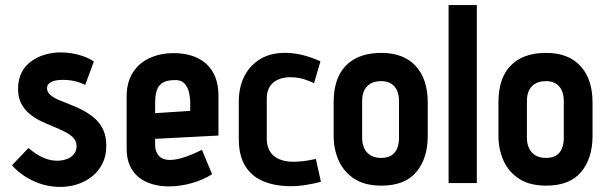

<svg xmlns="http://www.w3.org/2000/svg" viewBox="-20 -720 2382 755"><path d="M315 -386 349 -478Q332 -490 310 -498Q288 -506 264.5 -510Q241 -514 219 -514Q188 -514 158 -505.5Q128 -497 103.5 -479.5Q79 -462 65 -435Q51 -408 51 -371Q51 -337 63.5 -313Q76 -289 96.5 -272Q117 -255 141.5 -243.5Q166 -232 190.5 -222Q215 -212 235.5 -201.5Q256 -191 268.5 -178Q281 -165 281 -145Q281 -130 274 -119Q267 -108 256 -101Q245 -94 231.5 -91Q218 -88 205 -88Q185 -88 165 -94.5Q145 -101 126.5 -112.5Q108 -124 92 -138L27 -70Q62 -31 112 -8Q162 15 217 15Q252 15 284.5 4.5Q317 -6 342.5 -26.5Q368 -47 383 -77Q398 -107 398 -147Q398 -184 385.5 -210.5Q373 -237 352 -255Q331 -273 306.5 -286Q282 -299 257 -308.5Q232 -318 211 -327Q190 -336 177.5 -347Q165 -358 165 -373Q165 -384 171.5 -390.5Q178 -397 188 -400.5Q198 -404 208.5 -405Q219 -406 228 -406Q245 -406 260.5 -403.5Q276 -401 290 -396.5Q304 -392 315 -386Z M590 -149V-174L839 -187V-343Q839 -399 817 -436.5Q795 -474 755.5 -492.5Q716 -511 663 -511Q611 -511 569 -492Q527 -473 502.5 -435Q478 -397 478 -340V-135Q478 -97 490.5 -69Q503 -41 525.5 -23Q548 -5 578.5 4Q609 13 644 13Q689 13 734.5 0Q780 -13 814 -35L774 -131Q743 -115 708.5 -103Q674 -91 647 -91Q634 -91 623 -95Q612 -99 605 -107Q598 -115 594 -125.5Q590 -136 590 -149ZM728 -313V-284L590 -275V-314Q590 -342 595.5 -361.5Q601 -381 616.5 -392.5Q632 -404 662 -405Q690 -407 704 -393Q718 -379 723 -357.5Q728 -336 728 -313Z M1215 -393 1240 -479Q1209 -493 1176 -502Q1143 -511 1110 -512Q1048 -514 1005.5 -489Q963 -464 941 -420.5Q919 -377 919 -320V-174Q919 -110 943 -69.5Q967 -29 1010.5 -9.5Q1054 10 1111 12Q1145 13 1178 8Q1211 3 1242 -5L1222 -95Q1222 -95 1214.5 -93.5Q1207 -92 1194 -89.5Q1181 -87 1165 -85.5Q1149 -84 1133 -84Q1110 -84 1091 -89.5Q1072 -95 1058 -106Q1044 -117 1036.5 -134.5Q1029 -152 1029 -175V-332Q1029 -363 1042.5 -382Q1056 -401 1079.5 -409.5Q1103 -418 1132 -416Q1154 -415 1175.5 -408.5Q1197 -402 1215 -393Z M1662 -185V-317Q1662 -409 1614.5 -460.5Q1567 -512 1480 -512Q1419 -512 1377 -489.5Q1335 -467 1313.5 -424Q1292 -381 1292 -317V-185Q1292 -134 1311.5 -89.5Q1331 -45 1372.5 -17.5Q1414 10 1480 10Q1572 10 1617 -43.5Q1662 -97 1662 -185ZM1549 -323V-177Q1549 -155 1542 -137Q1535 -119 1519.5 -109Q1504 -99 1479 -99Q1453 -99 1436 -110Q1419 -121 1411.5 -139Q1404 -157 1404 -177V-323Q1404 -349 1413 -366Q1422 -383 1438.5 -392Q1455 -401 1479 -401Q1502 -401 1517.5 -391.5Q1533 -382 1541 -364.5Q1549 -347 1549 -323Z M1744 0H1855V-700H1744Z M2310 -185V-317Q2310 -409 2262.5 -460.5Q2215 -512 2128 -512Q2067 -512 2025 -489.5Q1983 -467 1961.5 -424Q1940 -381 1940 -317V-185Q1940 -134 1959.5 -89.5Q1979 -45 2020.5 -17.5Q2062 10 2128 10Q2220 10 2265 -43.5Q2310 -97 2310 -185ZM2197 -323V-177Q2197 -155 2190 -137Q2183 -119 2167.5 -109Q2152 -99 2127 -99Q2101 -99 2084 -110Q2067 -121 2059.5 -139Q2052 -157 2052 -177V-323Q2052 -349 2061 -366Q2070 -383 2086.5 -392Q2103 -401 2127 -401Q2150 -401 2165.5 -391.5Q2181 -382 2189 -364.5Q2197 -347 2197 -323Z"/></svg>

Font: Advent Pro
Style: Bold
Weight: 700
Designer: VivaRado, Andreas Kalpakidis
Foundry: VivaRado, Andreas Kalpakidis
Version: Version 3.000